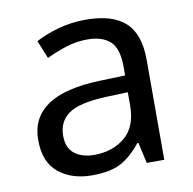

<svg xmlns="http://www.w3.org/2000/svg" viewBox="-67 -613 695 690"><g transform="rotate(-10 280.5 -267.5)"><path d="M288 -545Q386 -545 433 -502Q480 -459 480 -365V0H416L399 -76H395Q360 -32 321.5 -11Q283 10 215 10Q142 10 94 -28.5Q46 -67 46 -149Q46 -229 109 -272.5Q172 -316 303 -320L394 -323V-355Q394 -422 365 -448Q336 -474 283 -474Q241 -474 203 -461.5Q165 -449 132 -433L105 -499Q140 -518 188 -531.5Q236 -545 288 -545ZM314 -259Q214 -255 175.5 -227Q137 -199 137 -148Q137 -103 164.5 -82Q192 -61 235 -61Q303 -61 348 -98.5Q393 -136 393 -214V-262Z"/></g></svg>

Font: Noto Sans Tifinagh Ahaggar
Style: Regular
Weight: 400
Designer: JamraPatel
Foundry: JamraPatel LLC
Version: Version 2.006; ttfautohint (v1.8.4.7-5d5b)